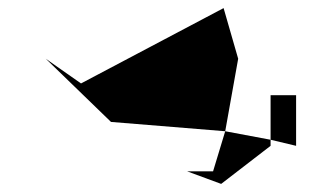

<svg xmlns="http://www.w3.org/2000/svg" viewBox="-20 -735 777 474"><path d="M93 -590 254 -434 536 -411 568 -590 532 -715 180 -529ZM442 -312 526 -281 648 -375V-390L536 -411L506 -312ZM648 -390 711 -375V-500H648Z"/></svg>

Font: bitstorm
Style: maxext
Weight: 400
Version: Version 0.2